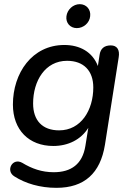

<svg xmlns="http://www.w3.org/2000/svg" viewBox="-20 -713 632 922"><path d="M251 189C385 189 462 119 484 -18L550 -438C556 -474 542 -495 512 -495C481 -495 462 -480 458 -448L450 -396C424 -464 363 -497 289 -497C134 -497 42 -362 42 -211C42 -89 119 -12 236 -12C308 -12 369 -43 404 -99L390 -12C376 75 322 114 238 114C181 114 133 97 87 69C40 42 5 107 49 134C102 168 172 189 251 189ZM264 -87C184 -87 139 -134 139 -216C139 -325 197 -421 302 -421C382 -421 428 -373 428 -293C428 -184 369 -87 264 -87ZM349 -578C381 -578 410 -603 413 -635C417 -667 395 -693 363 -693C331 -693 303 -667 299 -635C295 -603 317 -578 349 -578Z"/></svg>

Font: SN Pro Medium
Style: Italic
Weight: 400
Italic angle: -9°
Designer: Tobias Whetton
Foundry: Supernotes
Version: Version 1.001;Glyphs 3.2 (3249)